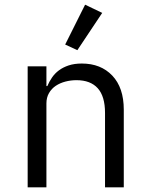

<svg xmlns="http://www.w3.org/2000/svg" viewBox="-20 -799 640 819"><path d="M98 0V-516H178V-432H182Q190 -451 202 -468.5Q214 -486 231.5 -499Q249 -512 273 -520Q297 -528 329 -528Q410 -528 459 -476.5Q508 -425 508 -331V0H428V-317Q428 -388 397 -422.5Q366 -457 306 -457Q282 -457 259 -451Q236 -445 218 -433Q200 -421 189 -402Q178 -383 178 -358V0ZM310 -585 258 -609 343 -779 416 -744Z"/></svg>

Font: IBM Plex Mono
Style: Regular
Weight: 400
Monospace: yes
Designer: Mike Abbink, Paul van der Laan, Pieter van Rosmalen
Foundry: Bold Monday
Version: Version 2.3